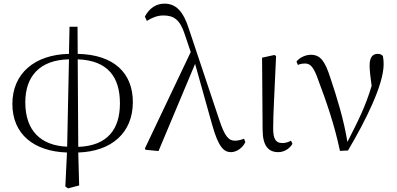

<svg xmlns="http://www.w3.org/2000/svg" viewBox="-20 -822 2182 1055"><path d="M349 -16C205 -22 119 -103 119 -260C119 -403 199 -493 359 -496ZM339 203 354 213 415 197 410 16C593 10 710 -92 710 -261C710 -420 607 -522 407 -526L406 -675H362L359 -526C170 -522 48 -418 48 -251C48 -84 167 10 348 16ZM407 -496C575 -490 639 -396 639 -254C639 -112 571 -21 410 -15Z M1250 14C1280 14 1314 -10 1328 -41L1321 -60C1303 -52 1283 -49 1271 -49C1236 -49 1215 -72 1184 -166L1018 -663C987 -762 945 -802 884 -802C837 -802 800 -776 776 -731L787 -707C814 -724 843 -737 878 -737C935 -737 969 -714 995 -634L1028 -536L776 -6L780 1L851 8L1052 -471L1145 -139C1181 -9 1212 14 1250 14Z M1509 14C1546 14 1575 -10 1587 -32L1579 -49C1565 -42 1552 -36 1532 -36C1500 -36 1481 -51 1481 -116C1481 -195 1487 -282 1497 -514L1488 -520L1420 -505L1423 -110C1423 -19 1456 14 1509 14Z M1848 7 1892 5C1991 -162 2088 -358 2088 -469C2088 -486 2087 -499 2084 -514C2077 -522 2069 -526 2055 -526C2026 -526 2011 -505 2011 -462C2011 -436 2015 -401 2022 -350C1988 -236 1947 -156 1889 -42C1869 -166 1831 -287 1796 -392C1766 -486 1741 -521 1688 -521C1660 -521 1628 -507 1609 -484L1617 -465C1627 -470 1640 -473 1656 -473C1687 -473 1705 -452 1731 -376C1772 -267 1817 -140 1848 7Z"/></svg>

Font: Noto Serif KR Light
Style: Regular
Weight: 300
Designer: Ryoko NISHIZUKA 西塚涼子 (kana & ideographs); Frank Grießhammer (Latin, Greek & Cyrillic); Wenlong ZHANG 张文龙 (bopomofo); San
Foundry: Adobe
Version: Version 2.001;hotconv 1.1.0;makeotfexe 2.6.0